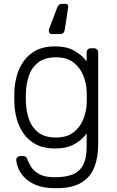

<svg xmlns="http://www.w3.org/2000/svg" viewBox="-20 -775 621 1015"><path d="M275 220Q211 220 170.5 203Q130 186 107.5 161.5Q85 137 76 112.5Q67 88 66 73Q65 63 72 56.5Q79 50 88 50H102Q110 50 116 53.5Q122 57 126 71Q132 87 145.5 108.5Q159 130 188.5 146Q218 162 270 162Q325 162 362 148Q399 134 418.5 98.5Q438 63 438 0V-69Q413 -35 372.5 -12.5Q332 10 270 10Q212 10 171.5 -11Q131 -32 106 -67Q81 -102 69 -145Q57 -188 56 -232Q55 -260 56 -288Q57 -332 69 -375Q81 -418 106 -453Q131 -488 171.5 -509Q212 -530 270 -530Q332 -530 372.5 -507Q413 -484 438 -451V-497Q438 -507 444 -513.5Q450 -520 460 -520H476Q486 -520 492.5 -513.5Q499 -507 499 -497V-10Q499 54 480 106Q461 158 412.5 189Q364 220 275 220ZM276 -48Q333 -48 368 -75Q403 -102 419.5 -142.5Q436 -183 438 -224Q439 -239 439 -260Q439 -281 438 -296Q436 -337 419.5 -377.5Q403 -418 368 -445Q333 -472 276 -472Q218 -472 183.5 -446Q149 -420 134 -378Q119 -336 117 -288Q116 -260 117 -232Q119 -184 134 -142Q149 -100 183.5 -74Q218 -48 276 -48ZM253 -595Q246 -595 242 -600Q238 -605 238 -611Q238 -620 242 -629L282 -734Q287 -744 292 -749.5Q297 -755 308 -755H326Q334 -755 338 -749Q342 -743 340 -734L323 -622Q322 -610 316 -602.5Q310 -595 298 -595Z"/></svg>

Font: Rubik Light
Style: Regular
Weight: 300
Designer: Hubert and Fischer
Foundry: Hubert and Fischer
Version: Version 2.300;gftools[0.9.30]